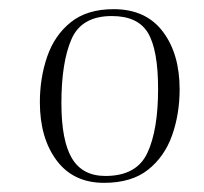

<svg xmlns="http://www.w3.org/2000/svg" viewBox="-20 -761 446 419"><path d="M207 -362Q140 -362 103.5 -411Q67 -460 67 -538Q67 -591 83 -637.5Q99 -684 134.5 -712.5Q170 -741 228 -741Q298 -741 335 -692.5Q372 -644 372 -566Q372 -512 355.5 -465.5Q339 -419 303 -390.5Q267 -362 207 -362ZM210 -377Q278 -377 301.5 -427Q325 -477 325 -567Q325 -652 303 -689Q281 -726 224 -726Q158 -726 136 -675.5Q114 -625 114 -536Q114 -454 137 -415.5Q160 -377 210 -377Z"/></svg>

Font: Literata 72pt ExtraLight
Style: Italic
Weight: 200
Italic angle: -2°
Designer: Latin by Veronika Burian and Jose Scaglione. Greek by Irene Vlachou. Cyrillic by Vera Evstafieva
Foundry: TypeTogether
Version: Version 3.002